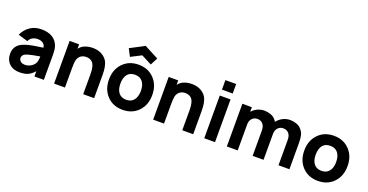

<svg xmlns="http://www.w3.org/2000/svg" viewBox="-34 -1593 4552 2376"><g transform="rotate(20 2241.5 -405.0)"><path d="M544.9 0H420.9V-68.8Q382.3 -24.4 339.1 -4.4Q295.9 15.6 227.1 15.6Q142.1 15.6 91.8 -33Q41.5 -81.5 41.5 -160.6Q41.5 -270.5 142.6 -315.4Q160.2 -323.2 182.1 -330.1Q204.1 -336.9 220.9 -341.3Q237.8 -345.7 267.6 -351.1Q297.4 -356.4 310.5 -358.4Q323.7 -360.4 359.6 -365.5Q395.5 -370.6 404.3 -372.1Q398.9 -412.1 370.8 -430.4Q342.8 -448.7 302.2 -448.7Q263.7 -448.7 233.4 -431.4Q203.1 -414.1 188.5 -380.4L61.5 -418.9Q92.3 -488.8 155 -533.4Q217.8 -578.1 306.2 -578.1Q394.5 -578.1 452.1 -542.5Q509.8 -506.8 532.2 -437.5Q544.9 -397.5 544.9 -335.4ZM385.3 -162.6Q404.3 -195.3 404.3 -257.3Q297.9 -239.3 252 -226.1Q180.2 -206.5 180.2 -157.2Q180.2 -132.3 200.9 -113.5Q221.7 -94.7 260.3 -94.7Q298.3 -94.7 333 -114Q367.7 -133.3 385.3 -162.6Z M1145.5 -517.6Q1160.2 -502.9 1171.1 -485.4Q1182.1 -467.8 1188.7 -445.8Q1195.3 -423.8 1199.2 -405.8Q1203.1 -387.7 1204.8 -360.4Q1206.5 -333 1206.8 -317.1Q1207 -301.3 1207 -272V0H1063V-265.6Q1063 -374 1025.9 -413.6Q995.1 -447.3 937 -445.8Q898.4 -444.3 870.6 -423.8Q838.4 -399.9 828.6 -352.1Q822.8 -324.7 822.8 -244.6V0H679.7V-562.5H804.7V-504.4Q810.1 -509.8 812 -512.7Q837.9 -543.5 876.5 -559.6Q915 -575.7 957 -578.1Q1075.7 -585.9 1145.5 -517.6Z M1448.2 -631.3 1585.9 -702.1 1723.1 -631.3 1773.4 -728 1585.9 -826.2 1398.4 -728ZM1585 15.6Q1458 15.6 1379.2 -67.4Q1300.3 -150.4 1300.3 -281.2Q1300.3 -413.1 1379.9 -495.6Q1459.5 -578.1 1585 -578.1Q1711.9 -578.1 1791 -495.1Q1870.1 -412.1 1870.1 -281.2Q1870.1 -149.9 1790.8 -67.1Q1711.4 15.6 1585 15.6ZM1720.2 -281.2Q1720.2 -357.9 1685.5 -401.9Q1650.9 -445.8 1585 -445.8Q1517.6 -445.8 1484.1 -401.9Q1450.7 -357.9 1450.7 -281.2Q1450.7 -204.1 1485.1 -160.4Q1519.5 -116.7 1585 -116.7Q1650.9 -116.7 1685.5 -161.4Q1720.2 -206.1 1720.2 -281.2Z M2450.2 -517.6Q2464.8 -502.9 2475.8 -485.4Q2486.8 -467.8 2493.4 -445.8Q2500 -423.8 2503.9 -405.8Q2507.8 -387.7 2509.5 -360.4Q2511.2 -333 2511.5 -317.1Q2511.7 -301.3 2511.7 -272V0H2367.7V-265.6Q2367.7 -374 2330.6 -413.6Q2299.8 -447.3 2241.7 -445.8Q2203.1 -444.3 2175.3 -423.8Q2143.1 -399.9 2133.3 -352.1Q2127.4 -324.7 2127.4 -244.6V0H1984.4V-562.5H2109.4V-504.4Q2114.7 -509.8 2116.7 -512.7Q2142.6 -543.5 2181.2 -559.6Q2219.7 -575.7 2261.7 -578.1Q2380.4 -585.9 2450.2 -517.6Z M2657.2 -765.6H2798.8V-640.6H2657.2ZM2657.2 -562.5V0H2798.8V-562.5Z M3724.6 -523.9Q3758.3 -488.8 3768.6 -447.3Q3778.8 -405.8 3778.8 -342.8V0H3634.8V-332.5Q3634.8 -390.6 3607.9 -419.9Q3581.5 -450.2 3536.1 -450.2Q3491.7 -450.2 3464.4 -418.9Q3438 -389.2 3438 -340.8V0H3294.4V-332.5Q3294.4 -390.1 3267.1 -419.9Q3240.7 -450.2 3195.3 -450.2Q3150.9 -450.2 3123.5 -418.9Q3097.7 -389.6 3097.7 -340.8V0H2954.6V-562.5H3079.6V-502Q3109.4 -537.1 3152.3 -556.6Q3195.3 -576.2 3242.2 -576.2Q3281.2 -576.2 3320.1 -563.2Q3358.9 -550.3 3383.8 -523.9Q3402.3 -503.9 3410.2 -489.7Q3439.9 -530.3 3485.6 -553.2Q3531.2 -576.2 3583 -576.2Q3622.1 -576.2 3660.9 -563.2Q3699.7 -550.3 3724.6 -523.9Z M4156.7 15.6Q4029.8 15.6 3950.9 -67.4Q3872.1 -150.4 3872.1 -281.2Q3872.1 -413.1 3951.7 -495.6Q4031.2 -578.1 4156.7 -578.1Q4283.7 -578.1 4362.8 -495.1Q4441.9 -412.1 4441.9 -281.2Q4441.9 -149.9 4362.5 -67.1Q4283.2 15.6 4156.7 15.6ZM4292 -281.2Q4292 -357.9 4257.3 -401.9Q4222.7 -445.8 4156.7 -445.8Q4089.4 -445.8 4055.9 -401.9Q4022.5 -357.9 4022.5 -281.2Q4022.5 -204.1 4056.9 -160.4Q4091.3 -116.7 4156.7 -116.7Q4222.7 -116.7 4257.3 -161.4Q4292 -206.1 4292 -281.2Z"/></g></svg>

Font: Manrope3 ExtraBold
Style: Bold
Weight: 800
Width: 4
Designer: Mikhail Sharanda
Foundry: Mikhail Sharanda
Version: Version 3.000;PS 003.000;hotconv 1.0.88;makeotf.lib2.5.64775